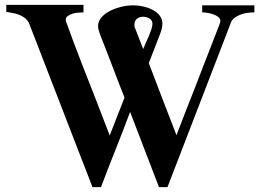

<svg xmlns="http://www.w3.org/2000/svg" viewBox="-20 -787 1072 791"><path d="M593 -527Q620 -455 649.5 -379Q679 -303 707 -230Q733 -298 751.5 -345Q770 -392 783.5 -426.5Q797 -461 807 -487.5Q817 -514 827.5 -540.5Q838 -567 850 -598Q862 -629 879 -673Q881 -679 884.5 -687Q888 -695 888 -700Q888 -709 881 -715.5Q874 -722 862.5 -726.5Q851 -731 838 -733.5Q825 -736 813 -736V-765H1028V-736Q1014 -736 999 -734Q984 -732 970 -726.5Q956 -721 945.5 -713Q935 -705 931 -693L670 -16H635L516 -326Q487 -248 456 -170.5Q425 -93 396 -16H361L99 -693Q91 -707 79.5 -715Q68 -723 55 -727.5Q42 -732 29 -734Q16 -736 6 -738V-767H324V-736Q315 -736 302.5 -735Q290 -734 278.5 -730.5Q267 -727 259 -721Q251 -715 251 -706Q251 -700 254 -693Q269 -651 281.5 -618Q294 -585 305.5 -555Q317 -525 329 -494Q341 -463 356 -425.5Q371 -388 389 -340.5Q407 -293 432 -229Q447 -268 462.5 -307Q478 -346 493 -385Q467 -450 442 -516.5Q417 -583 391 -648Q384 -667 384 -680Q384 -698 397 -714Q410 -730 431 -741Q452 -752 478 -758.5Q504 -765 529 -765Q550 -765 571.5 -760Q593 -755 610.5 -745.5Q628 -736 638.5 -722Q649 -708 649 -690Q649 -673 641 -651ZM570 -585Q574 -596 580.5 -610Q587 -624 593 -638Q599 -652 603.5 -665.5Q608 -679 608 -689Q608 -703 596 -710.5Q584 -718 570 -718Q555 -718 544.5 -710Q534 -702 534 -686Q534 -683 534 -679.5Q534 -676 536 -672Z"/></svg>

Font: CatShop
Style: Regular
Weight: 400
Designer: Peter Wiegel
Foundry: Peter Wiegel
Version: Version 1.000 2009 initial release